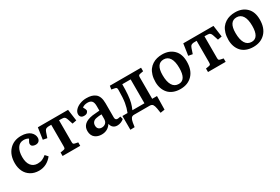

<svg xmlns="http://www.w3.org/2000/svg" viewBox="68 -1501 3843 2637"><g transform="rotate(-30 1989.5 -183.0)"><path d="M279.8 14.2Q204.6 14.2 149.2 -20Q93.8 -54.2 66.4 -111.6Q39.1 -168.9 39.1 -241.2Q39.1 -370.6 110.4 -447.8Q181.6 -524.9 299.8 -524.9Q346.7 -524.9 383.8 -512.9Q420.9 -501 443.4 -481.2Q465.8 -461.4 477.3 -437.7Q488.8 -414.1 488.8 -389.2Q488.8 -357.4 470 -337.6Q451.2 -317.9 416 -317.9Q388.7 -317.9 368.4 -330.3Q348.1 -342.8 348.1 -370.1Q348.1 -380.9 354.5 -394.8Q360.8 -408.7 377.9 -437Q348.1 -458 301.8 -458Q237.8 -458 203.9 -405Q169.9 -352.1 169.9 -264.2Q169.9 -174.8 207.8 -127.4Q245.6 -80.1 311 -80.1Q354.5 -80.1 386.2 -94Q418 -107.9 450.2 -134.8L488.8 -91.8Q403.8 14.2 279.8 14.2Z M657.7 0V-55.2L708.5 -64Q727.1 -66.9 731.9 -76.2Q736.8 -85.4 736.8 -109.9V-449.2H713.9Q695.3 -449.2 683.3 -448.2Q671.4 -447.3 661.4 -442.9Q651.4 -438.5 646.2 -434.6Q641.1 -430.7 635 -418.7Q628.9 -406.7 625.7 -397.7Q622.6 -388.7 615.7 -367.2L598.6 -316.9L533.7 -329.1L560.5 -511.2H1039.6L1064.5 -329.1L998.5 -316.9L981.4 -369.1Q975.6 -387.7 972.4 -396.2Q969.2 -404.8 964.6 -415.8Q960 -426.8 955.6 -430.7Q951.2 -434.6 945.1 -439.7Q939 -444.8 929.9 -446Q920.9 -447.3 910.4 -448.2Q899.9 -449.2 883.8 -449.2H860.8V-106.9Q860.8 -84.5 866 -76.7Q871.1 -68.8 887.7 -64.9L937.5 -54.2V0Z M1272.5 14.2Q1242.7 14.2 1216.8 6.1Q1190.9 -2 1169.7 -18.1Q1148.4 -34.2 1136 -61.8Q1123.5 -89.4 1123.5 -125Q1123.5 -252 1293.5 -276.9Q1357.9 -284.7 1406.7 -287.1V-359.9Q1406.7 -415 1385.5 -439Q1364.3 -462.9 1319.3 -462.9Q1266.1 -462.9 1233.4 -436Q1258.3 -392.6 1258.3 -379.9Q1258.3 -359.9 1241.7 -344.5Q1225.1 -329.1 1191.4 -329.1Q1159.2 -329.1 1143.3 -345.5Q1127.4 -361.8 1127.4 -389.2Q1127.4 -424.8 1156.5 -456.3Q1185.5 -487.8 1233.6 -506.3Q1281.7 -524.9 1335.4 -524.9Q1380.4 -524.9 1414.1 -515.9Q1447.8 -506.8 1475.1 -485.8Q1502.4 -464.8 1516.6 -426.8Q1530.8 -388.7 1530.8 -334V-108.9Q1530.8 -77.1 1549.6 -68.1Q1568.4 -59.1 1615.7 -71.8L1627.4 -26.9Q1606 -7.8 1577.4 3.2Q1548.8 14.2 1520.5 14.2Q1480.5 14.2 1455.6 -7.6Q1430.7 -29.3 1423.3 -67.9Q1371.6 14.2 1272.5 14.2ZM1321.8 -67.9Q1356.4 -67.9 1381.6 -89.8Q1406.7 -111.8 1406.7 -159.2V-228Q1363.8 -228 1325.7 -220.2Q1288.6 -213.9 1270 -192.4Q1251.5 -170.9 1251.5 -139.2Q1251.5 -104 1270.8 -85.9Q1290 -67.9 1321.8 -67.9Z M2120.1 159.2 2108.4 85Q2100.6 40.5 2086.7 20.3Q2072.8 0 2037.1 0H1791Q1759.3 0 1744.6 21.5Q1730 43 1723.1 83L1712.4 151.9L1644 153.8V-64.9H1725.1Q1752 -131.8 1763.9 -202.9Q1775.9 -273.9 1776.4 -403.8Q1776.4 -425.3 1770.3 -433.6Q1764.2 -441.9 1747.1 -445.8L1693.4 -456.1L1702.1 -511.2H2197.3V-455.1L2147.5 -445.8Q2128.4 -442.9 2122.3 -434.3Q2116.2 -425.8 2116.2 -404.8V-64.9H2192.4L2188.5 148.9ZM1802.2 -64.9H1993.2V-443.8H1860.4Q1860.4 -254.4 1836.4 -162.1Q1825.2 -117.2 1802.2 -64.9Z M2522.9 14.2Q2460.9 14.2 2412.4 -5.1Q2363.8 -24.4 2333 -59.1Q2302.2 -93.8 2286.1 -139.9Q2270 -186 2270 -241.2Q2270 -300.8 2284.2 -348.6Q2298.3 -396.5 2322.8 -429Q2347.2 -461.4 2381.3 -483.4Q2415.5 -505.4 2454.3 -515.1Q2493.2 -524.9 2537.1 -524.9Q2647.9 -524.9 2716.1 -458.7Q2784.2 -392.6 2784.2 -270Q2784.2 -135.7 2712.9 -60.8Q2641.6 14.2 2522.9 14.2ZM2537.1 -58.1Q2650.9 -58.1 2650.9 -246.1Q2650.9 -349.6 2617.2 -402.3Q2583.5 -455.1 2521 -455.1Q2401.9 -455.1 2401.9 -274.9Q2401.9 -170.4 2435.8 -114.3Q2469.7 -58.1 2537.1 -58.1Z M2963.9 0V-55.2L3014.6 -64Q3033.2 -66.9 3038.1 -76.2Q3043 -85.4 3043 -109.9V-449.2H3020Q3001.5 -449.2 2989.5 -448.2Q2977.5 -447.3 2967.5 -442.9Q2957.5 -438.5 2952.4 -434.6Q2947.3 -430.7 2941.2 -418.7Q2935.1 -406.7 2931.9 -397.7Q2928.7 -388.7 2921.9 -367.2L2904.8 -316.9L2839.8 -329.1L2866.7 -511.2H3345.7L3370.6 -329.1L3304.7 -316.9L3287.6 -369.1Q3281.7 -387.7 3278.6 -396.2Q3275.4 -404.8 3270.8 -415.8Q3266.1 -426.8 3261.7 -430.7Q3257.3 -434.6 3251.2 -439.7Q3245.1 -444.8 3236.1 -446Q3227.1 -447.3 3216.6 -448.2Q3206.1 -449.2 3189.9 -449.2H3167V-106.9Q3167 -84.5 3172.1 -76.7Q3177.2 -68.8 3193.8 -64.9L3243.7 -54.2V0Z M3679.7 14.2Q3617.7 14.2 3569.1 -5.1Q3520.5 -24.4 3489.7 -59.1Q3459 -93.8 3442.9 -139.9Q3426.8 -186 3426.8 -241.2Q3426.8 -300.8 3440.9 -348.6Q3455.1 -396.5 3479.5 -429Q3503.9 -461.4 3538.1 -483.4Q3572.3 -505.4 3611.1 -515.1Q3649.9 -524.9 3693.8 -524.9Q3804.7 -524.9 3872.8 -458.7Q3940.9 -392.6 3940.9 -270Q3940.9 -135.7 3869.6 -60.8Q3798.3 14.2 3679.7 14.2ZM3693.8 -58.1Q3807.6 -58.1 3807.6 -246.1Q3807.6 -349.6 3773.9 -402.3Q3740.2 -455.1 3677.7 -455.1Q3558.6 -455.1 3558.6 -274.9Q3558.6 -170.4 3592.5 -114.3Q3626.5 -58.1 3693.8 -58.1Z"/></g></svg>

Font: Literata Book SemiBold
Style: Regular
Weight: 600
Designer: Latin by Veronika Burian and Jose Scaglione. Greek by Irene Vlachou. Cyrillic by Vera Evstafieva
Foundry: TypeTogether
Version: Version 2.003;PS 002.003;hotconv 1.0.88;makeotf.lib2.5.64775